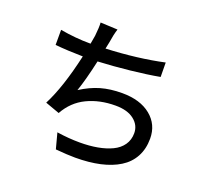

<svg xmlns="http://www.w3.org/2000/svg" viewBox="-133 -921 1222 1126"><g transform="rotate(20 478.0 -358.0)"><path d="M750 -666 751 -576.2Q673.8 -562 569.6 -550.8Q465.3 -539.6 372.1 -535.2Q344.2 -409.7 318.8 -336.9Q379.9 -376 439.2 -393.1Q498.5 -410.2 572.3 -410.2Q685.1 -410.2 751 -356.4Q816.9 -302.7 816.9 -214.8Q816.9 -150.4 790.3 -101.3Q763.7 -52.2 714.1 -21.5Q664.6 9.3 595.9 24.7Q527.3 40 440.9 40Q394 40 318.8 33.2L293 -64Q367.7 -52.7 436 -52.7Q496.1 -52.7 546.1 -61.8Q596.2 -70.8 635.3 -89.4Q674.3 -107.9 696.3 -139.4Q718.3 -170.9 718.3 -212.9Q718.3 -262.7 676.8 -295.4Q635.3 -328.1 561 -328.1Q461.9 -328.1 383.8 -290.5Q305.7 -252.9 261.2 -172.9L171.9 -205.1Q233.9 -324.7 280.8 -533.2Q185.1 -534.7 107.9 -542V-636.2Q204.6 -619.1 293.9 -619.1H297.9Q305.7 -661.1 307.1 -671.4Q313 -725.6 311 -755.9L418 -751Q405.8 -711.9 398.9 -664.1L390.1 -622.1Q588.9 -630.9 750 -666Z"/></g></svg>

Font: Karasuma Gothic
Style: Regular
Weight: 500
Designer: Rasmus Andersson / Ryoko Nishizuka
Foundry: Genbu
Version: Version 1.00